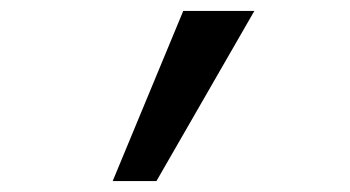

<svg xmlns="http://www.w3.org/2000/svg" viewBox="-20 -741 640 351"><path d="M186 -410 315 -721H445L266 -410Z"/></svg>

Font: NKDuy Mono
Style: Italic
Weight: 400
Italic angle: -9°
Monospace: yes
Designer: NKDuy
Foundry: NKDuy
Version: Version 2.251; ttfautohint (v1.8.4.7-5d5b)